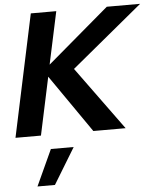

<svg xmlns="http://www.w3.org/2000/svg" viewBox="-63 -754 907 1096"><g transform="rotate(-5 390.5 -206.0)"><path d="M6 0 155 -700H300.9L236.5 -399.1L590.4 -700H781.3L373 -362.6L637.1 0H452.1L222.6 -331.3L151.9 0ZM106.9 287.6 201.7 81.2H332.4L206.9 287.6Z"/></g></svg>

Font: Red Hat Display VF
Style: Italic
Weight: 300
Italic angle: -12°
Designer: Pentagram, MCKL
Foundry: Pentagram, MCKL
Version: Version 1.010